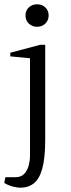

<svg xmlns="http://www.w3.org/2000/svg" viewBox="-22 -709 332 896"><path d="M72 167Q62 167 41.5 162.5Q21 158 -2 145L3 118H50Q77 118 91.5 102Q106 86 112 63Q118 40 118 20V-437L26 -446V-463L166 -500H189V-57Q189 28 175.5 77Q162 126 136 146.5Q110 167 72 167ZM151 -584Q128 -584 112.5 -599Q97 -614 97 -637Q97 -660 112.5 -674.5Q128 -689 151 -689Q174 -689 189.5 -674.5Q205 -660 205 -637Q205 -614 189.5 -599Q174 -584 151 -584Z"/></svg>

Font: Manuale Light
Style: Regular
Weight: 300
Designer: Eduardo Tunni / Pablo Cosgaya
Foundry: Eduardo Tunni / Pablo Cosgaya
Version: Version 1.002